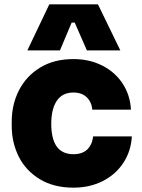

<svg xmlns="http://www.w3.org/2000/svg" viewBox="-20 -844 653 884"><path d="M34 -264V-284Q34 -363 67.5 -428.5Q101 -494 165 -533Q229 -572 318 -572Q392 -572 451 -542Q510 -512 544.5 -459.5Q579 -407 583 -339H405Q402 -374 379.5 -396Q357 -418 318 -418Q267 -418 241.5 -380Q216 -342 216 -274Q216 -134 318 -134Q359 -134 381.5 -155.5Q404 -177 409 -216H587Q583 -147 547.5 -93.5Q512 -40 452.5 -10Q393 20 318 20Q227 20 162.5 -19.5Q98 -59 66 -123.5Q34 -188 34 -264ZM207 -824H431L534 -612H380L324 -740H310L256 -612H106Z"/></svg>

Font: Sora-SIA ExtraBold
Style: Regular
Weight: 800
Designer: Jonathan Barnbrook, Julián Moncada
Foundry: Barnbrook Fonts
Version: Version 2.000